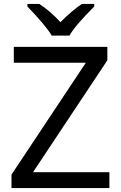

<svg xmlns="http://www.w3.org/2000/svg" viewBox="-20 -951 612 971"><path d="M533.2 0H38.1V-67.9L414.1 -633.8H49.8V-713.9H522.9V-646L147 -80.1H533.2ZM118.7 -931.2H178.7Q234.4 -895 285.6 -838.9Q347.2 -900.4 394.5 -931.2H456.5V-918Q356.4 -817.9 331.5 -771H241.7Q212.4 -820.8 118.7 -918Z"/></svg>

Font: Noto Sans Historic
Style: Regular
Weight: 400
Designer: Monotype Design Team
Foundry: Monotype Imaging Inc.
Version: Version 0.71 uh